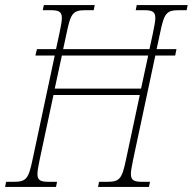

<svg xmlns="http://www.w3.org/2000/svg" viewBox="-40 -734 757 754"><path d="M-20 0H180L184 -20H153C120 -20 107 -25 107 -51C107 -64 111 -82 116 -108L170 -361H509L455 -108C439 -31 430 -20 380 -20H349L345 0H545L549 -20H520C487 -20 474 -25 474 -51C474 -64 478 -82 483 -108L570 -516H648L653 -541H575L589 -606C605 -683 614 -694 664 -694H693L697 -714H497L493 -694H524C557 -694 570 -689 570 -663C570 -650 566 -632 561 -606L547 -541H208L222 -606C238 -683 247 -694 297 -694H328L332 -714H132L128 -694H157C190 -694 203 -689 203 -663C203 -650 199 -632 194 -606L180 -541H105L99 -516H175L88 -108C72 -31 63 -20 13 -20H-16ZM175 -386 203 -516H542L514 -386Z"/></svg>

Font: Noto Serif Condensed Thin
Style: Italic
Weight: 100
Width: 3
Italic angle: -12°
Designer: Monotype Design Team
Foundry: Monotype Imaging Inc.
Version: Version 2.013